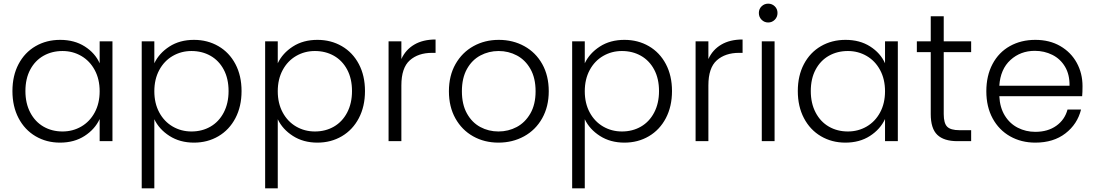

<svg xmlns="http://www.w3.org/2000/svg" viewBox="-20 -772 5988 1050"><path d="M309 -554Q387 -554 443.5 -518Q500 -482 525 -426V-546H595V0H525V-121Q499 -65 442.5 -28.5Q386 8 308 8Q234 8 174.5 -27Q115 -62 81.5 -126Q48 -190 48 -274Q48 -358 81.5 -421.5Q115 -485 174.5 -519.5Q234 -554 309 -554ZM322 -493Q264 -493 218 -467Q172 -441 145.5 -391.5Q119 -342 119 -274Q119 -207 145.5 -156.5Q172 -106 218 -79.5Q264 -53 322 -53Q378 -53 424.5 -80Q471 -107 498 -157Q525 -207 525 -273Q525 -339 498 -389Q471 -439 424.5 -466Q378 -493 322 -493Z M824 -426Q850 -481 906.5 -517.5Q963 -554 1041 -554Q1115 -554 1174.5 -519.5Q1234 -485 1267.5 -421.5Q1301 -358 1301 -274Q1301 -190 1267.5 -126Q1234 -62 1174.5 -27Q1115 8 1041 8Q964 8 907 -28.5Q850 -65 824 -120V258H755V-546H824ZM1027 -493Q971 -493 924.5 -466Q878 -439 851 -389Q824 -339 824 -273Q824 -207 851 -157Q878 -107 924.5 -80Q971 -53 1027 -53Q1085 -53 1131 -79.5Q1177 -106 1203.5 -156.5Q1230 -207 1230 -274Q1230 -342 1203.5 -391.5Q1177 -441 1131 -467Q1085 -493 1027 -493Z M1499 -426Q1525 -481 1581.5 -517.5Q1638 -554 1716 -554Q1790 -554 1849.5 -519.5Q1909 -485 1942.5 -421.5Q1976 -358 1976 -274Q1976 -190 1942.5 -126Q1909 -62 1849.5 -27Q1790 8 1716 8Q1639 8 1582 -28.5Q1525 -65 1499 -120V258H1430V-546H1499ZM1702 -493Q1646 -493 1599.5 -466Q1553 -439 1526 -389Q1499 -339 1499 -273Q1499 -207 1526 -157Q1553 -107 1599.5 -80Q1646 -53 1702 -53Q1760 -53 1806 -79.5Q1852 -106 1878.5 -156.5Q1905 -207 1905 -274Q1905 -342 1878.5 -391.5Q1852 -441 1806 -467Q1760 -493 1702 -493Z M2175 -449Q2198 -500 2245.5 -528Q2293 -556 2362 -556V-483H2343Q2267 -483 2221 -442Q2175 -401 2175 -305V0H2105V-546H2175Z M2435 -273Q2435 -358 2471 -421.5Q2507 -485 2569 -519.5Q2631 -554 2708 -554Q2785 -554 2847.5 -519.5Q2910 -485 2945.5 -421.5Q2981 -358 2981 -273Q2981 -189 2945 -125Q2909 -61 2846 -26.5Q2783 8 2706 8Q2629 8 2567.5 -26.5Q2506 -61 2470.5 -124.5Q2435 -188 2435 -273ZM2909 -273Q2909 -345 2881 -394.5Q2853 -444 2807 -468.5Q2761 -493 2707 -493Q2653 -493 2607 -468.5Q2561 -444 2533.5 -394.5Q2506 -345 2506 -273Q2506 -201 2533.5 -151.5Q2561 -102 2606.5 -77.5Q2652 -53 2706 -53Q2760 -53 2806 -77.5Q2852 -102 2880.5 -151.5Q2909 -201 2909 -273Z M3178 -426Q3204 -481 3260.5 -517.5Q3317 -554 3395 -554Q3469 -554 3528.5 -519.5Q3588 -485 3621.5 -421.5Q3655 -358 3655 -274Q3655 -190 3621.5 -126Q3588 -62 3528.5 -27Q3469 8 3395 8Q3318 8 3261 -28.5Q3204 -65 3178 -120V258H3109V-546H3178ZM3381 -493Q3325 -493 3278.5 -466Q3232 -439 3205 -389Q3178 -339 3178 -273Q3178 -207 3205 -157Q3232 -107 3278.5 -80Q3325 -53 3381 -53Q3439 -53 3485 -79.5Q3531 -106 3557.5 -156.5Q3584 -207 3584 -274Q3584 -342 3557.5 -391.5Q3531 -441 3485 -467Q3439 -493 3381 -493Z M3854 -449Q3877 -500 3924.5 -528Q3972 -556 4041 -556V-483H4022Q3946 -483 3900 -442Q3854 -401 3854 -305V0H3784V-546H3854Z M4130 -701Q4130 -723 4145 -737.5Q4160 -752 4181 -752Q4202 -752 4217 -737.5Q4232 -723 4232 -701Q4232 -679 4217 -664Q4202 -649 4181 -649Q4160 -649 4145 -664Q4130 -679 4130 -701ZM4216 -546V0H4146V-546Z M4604 -554Q4682 -554 4738.5 -518Q4795 -482 4820 -426V-546H4890V0H4820V-121Q4794 -65 4737.5 -28.5Q4681 8 4603 8Q4529 8 4469.5 -27Q4410 -62 4376.5 -126Q4343 -190 4343 -274Q4343 -358 4376.5 -421.5Q4410 -485 4469.5 -519.5Q4529 -554 4604 -554ZM4617 -493Q4559 -493 4513 -467Q4467 -441 4440.5 -391.5Q4414 -342 4414 -274Q4414 -207 4440.5 -156.5Q4467 -106 4513 -79.5Q4559 -53 4617 -53Q4673 -53 4719.5 -80Q4766 -107 4793 -157Q4820 -207 4820 -273Q4820 -339 4793 -389Q4766 -439 4719.5 -466Q4673 -493 4617 -493Z M5141 -487V-148Q5141 -98 5160 -79Q5179 -60 5227 -60H5291V0H5216Q5142 0 5106 -34.5Q5070 -69 5070 -148V-487H4994V-546H5070V-683H5141V-546H5291V-487Z M5898 -246H5445Q5448 -184 5475 -140Q5502 -96 5546 -73.5Q5590 -51 5642 -51Q5710 -51 5756.5 -84Q5803 -117 5818 -173H5892Q5872 -93 5806.5 -42.5Q5741 8 5642 8Q5565 8 5504 -26.5Q5443 -61 5408.5 -124.5Q5374 -188 5374 -273Q5374 -358 5408 -422Q5442 -486 5503 -520Q5564 -554 5642 -554Q5720 -554 5778.5 -520Q5837 -486 5868.5 -428.5Q5900 -371 5900 -301Q5900 -265 5898 -246ZM5829 -303Q5830 -364 5804.5 -407Q5779 -450 5735 -472Q5691 -494 5639 -494Q5561 -494 5506 -444Q5451 -394 5445 -303Z"/></svg>

Font: Poppins-Tabular Light
Style: Regular
Weight: 300
Designer: Ninad Kale (Devanagari), Jonny Pinhorn (Latin)
Foundry: Indian Type Foundry
Version: Version 4.004